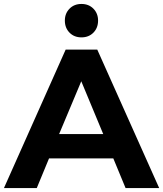

<svg xmlns="http://www.w3.org/2000/svg" viewBox="-29 -951 825 971"><path d="M-9 0 303 -700H463L776 0H606L544 -150H219L157 0ZM270 -273H493L382 -540ZM383 -762Q346 -762 322.5 -786Q299 -810 299 -847Q299 -883 322.5 -907Q346 -931 383 -931Q420 -931 443.5 -907Q467 -883 467 -847Q467 -810 443.5 -786Q420 -762 383 -762Z"/></svg>

Font: Montserrat
Style: Bold
Weight: 700
Designer: Julieta Ulanovsky
Foundry: Julieta Ulanovsky
Version: Version 9.000; ttfautohint (v1.8.4.7-5d5b)